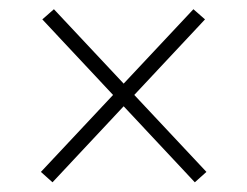

<svg xmlns="http://www.w3.org/2000/svg" viewBox="-20 -514 523 406"><path d="M416.5 -150.5 392 -128.5 69.5 -473 94 -494.5ZM66.5 -150.5 389 -494.5 413.5 -473 91 -128.5Z"/></svg>

Font: Anek Gurmukhi Medium ExtraLight
Style: Regular
Weight: 250
Version: Version 1.003